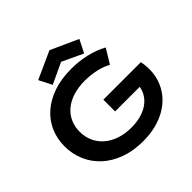

<svg xmlns="http://www.w3.org/2000/svg" viewBox="-236 -1226 1471 1471"><g transform="rotate(-45 500.0 -490.5)"><path d="M56.2 -388.7Q56.2 -469.2 86.4 -539.3Q116.7 -609.4 174.8 -661.1Q232.9 -712.9 317.6 -742.7Q402.3 -772.5 511.7 -772.5Q551.3 -772.5 591.1 -768.3Q630.9 -764.2 669.7 -755.4Q708.5 -746.6 745.4 -733.2Q782.2 -719.7 815.4 -701.2L744.1 -584Q724.1 -595.7 698.7 -605.2Q673.3 -614.7 644.3 -621.3Q615.2 -627.9 584.2 -631.3Q553.2 -634.8 522 -634.8Q449.7 -634.8 393.1 -616.5Q336.4 -598.1 297.4 -565.2Q258.3 -532.2 237.8 -486.3Q217.3 -440.4 217.3 -385.7Q217.3 -329.1 238.8 -281.7Q260.3 -234.4 299.8 -200.2Q339.4 -166 395.5 -146.7Q451.7 -127.4 521 -127.4Q576.2 -127.4 622.1 -139.9Q668 -152.3 702.1 -175.3Q736.3 -198.2 757.8 -230.7Q779.3 -263.2 786.1 -303.7H519.5V-431.2H925.3V-430.7L925.8 -431.2Q938 -372.6 933.3 -317.1Q928.7 -261.7 908 -212.6Q887.2 -163.6 851.1 -122.6Q814.9 -81.5 764.6 -52Q714.4 -22.5 650.4 -6.1Q586.4 10.3 510.3 10.3Q403.8 10.3 319.6 -21Q235.4 -52.2 176.8 -106.4Q118.2 -160.6 87.2 -233.4Q56.2 -306.2 56.2 -388.7ZM272.5 -890.1 495.6 -991.2 718.8 -890.1 665.5 -785.6 495.6 -865.2 325.7 -785.6Z"/></g></svg>

Font: Krona One
Style: Regular
Weight: 400
Version: Version 1.003